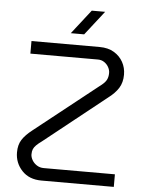

<svg xmlns="http://www.w3.org/2000/svg" viewBox="-59 -927 732 973"><g transform="rotate(5 307.0 -440.0)"><path d="M189 0Q126 0 89.5 -39Q53 -78 53 -132Q53 -170 69.5 -196Q86 -222 122 -250L440 -502Q465 -520 474 -535.5Q483 -551 483 -573Q483 -588 475 -602.5Q467 -617 453 -626.5Q439 -636 421 -636H77V-700H424Q467 -700 497 -682Q527 -664 543 -635Q559 -606 559 -571Q559 -531 541 -502.5Q523 -474 488 -448L174 -198Q156 -185 146 -175Q136 -165 131.5 -154.5Q127 -144 127 -128Q127 -114 135.5 -99Q144 -84 159.5 -74Q175 -64 195 -64H557V0ZM272 -757 368 -880H436L340 -757Z"/></g></svg>

Font: MuseoModerno Thin Light
Style: Regular
Weight: 300
Version: Version 1.003